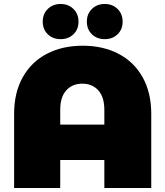

<svg xmlns="http://www.w3.org/2000/svg" viewBox="-20 -946 832 966"><path d="M741 -373V0H505V-141H283V0H51V-373Q51 -480 94.5 -557.5Q138 -635 216 -675.5Q294 -716 396 -716Q498 -716 576 -675.5Q654 -635 697.5 -557.5Q741 -480 741 -373ZM505 -319V-393Q505 -458 474.5 -491.5Q444 -525 394 -525Q344 -525 313.5 -491.5Q283 -458 283 -393V-319ZM195 -837Q195 -876 220.5 -901Q246 -926 285 -926Q324 -926 349.5 -901Q375 -876 375 -837Q375 -798 349.5 -773.5Q324 -749 285 -749Q246 -749 220.5 -773.5Q195 -798 195 -837ZM417 -837Q417 -876 442.5 -901Q468 -926 507 -926Q546 -926 571.5 -901Q597 -876 597 -837Q597 -798 571.5 -773.5Q546 -749 507 -749Q468 -749 442.5 -773.5Q417 -798 417 -837Z"/></svg>

Font: Montserrat Alternates Black
Style: Regular
Weight: 900
Designer: Julieta Ulanovsky
Foundry: Julieta Ulanovsky
Version: Version 7.200